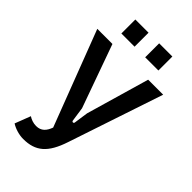

<svg xmlns="http://www.w3.org/2000/svg" viewBox="-270 -960 1049 1049"><g transform="rotate(45 254.5 -435.5)"><path d="M139 12C234 12 286 -32 325 -150L509 -700H393L287 -334L275 -251C274 -242 261 -242 260 -251L248 -334L117 -700H0L211 -148C198 -112 178 -88 139 -88C116 -88 96 -96 81 -106L46 -15C71 1 107 12 139 12ZM295 -775H397V-883H295ZM111 -775H213V-883H111Z"/></g></svg>

Font: Finlandica Medium
Style: Regular
Weight: 500
Designer: Niklas Ekholm, Juho Hiilivirta, Jaakko Suomalainen
Foundry: Helsinki Type Studio
Version: Version 2.000;Glyphs 3.2 (3202)